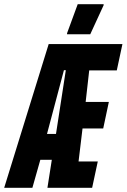

<svg xmlns="http://www.w3.org/2000/svg" viewBox="-63 -899 606 919"><path d="M-43 0 170 -688H523L496 -562H364L347 -411H458L431 -284H332L313 -126H405L378 0H164L185 -134H130L92 0ZM162 -258H205L252 -563H243ZM258 -735V-740L309 -879H433V-874L369 -735Z"/></svg>

Font: Saira UltraCondensed Black
Style: Italic
Weight: 900
Width: 1
Italic angle: -12°
Designer: Hector Gatti with collaboration of the Omnibus-Type team
Foundry: Omnibus-Type
Version: Version 1.101